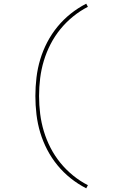

<svg xmlns="http://www.w3.org/2000/svg" viewBox="-20 -861 640 1042"><path d="M448 161Q403 138 363.5 106.5Q324 75 292 36Q260 -3 236.5 -48Q213 -93 198.5 -141Q184 -189 178 -239.5Q172 -290 172 -340Q172 -390 178 -440.5Q184 -491 198.5 -539Q213 -587 236.5 -632Q260 -677 292 -716Q324 -755 363.5 -786.5Q403 -818 448 -841L457 -824Q414 -802 376 -771Q338 -740 307.5 -702.5Q277 -665 254.5 -621.5Q232 -578 218 -531.5Q204 -485 198 -437Q192 -389 192 -340Q192 -291 198 -243Q204 -195 218 -148.5Q232 -102 254.5 -58.5Q277 -15 307.5 22.5Q338 60 376 91Q414 122 457 144Z"/></svg>

Font: Iosevka Etoile Thin
Style: Regular
Weight: 100
Designer: Belleve Invis
Foundry: Belleve Invis
Version: Version 22.1.2; ttfautohint (v1.8.4)